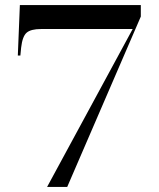

<svg xmlns="http://www.w3.org/2000/svg" viewBox="-20 -734 626 754"><path d="M165 0H244L533 -669V-714H58L50 -516H60L63 -547Q68 -591 84.5 -605.5Q101 -620 141 -620H501Z"/></svg>

Font: Noto Serif Display Semi
Style: Regular
Weight: 600
Designer: Monotype Design Team
Foundry: Monotype Imaging Inc.
Version: Version 1.900